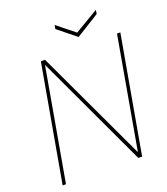

<svg xmlns="http://www.w3.org/2000/svg" viewBox="-155 -975 944 1083"><g transform="rotate(-20 317.0 -433.5)"><path d="M33 0 157 -700H182L496 -31L614 -700H634L510 0H487L172 -673L53 0ZM548 -867 544 -843 404 -756 296 -843 300 -866 405 -782Z"/></g></svg>

Font: DM Sans 11pt Thin
Style: Italic
Weight: 250
Italic angle: -10°
Version: Version 4.004;gftools[0.9.30]